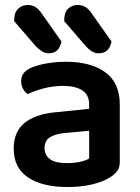

<svg xmlns="http://www.w3.org/2000/svg" viewBox="-20 -736 562 771"><path d="M37 -651V-657Q37 -686 53 -701Q69 -716 92 -716Q110 -716 123.5 -707Q137 -698 148 -681L227 -569Q221 -543 208 -532.5Q195 -522 176 -522Q160 -522 147.5 -530.5Q135 -539 124 -550ZM238 -651V-657Q238 -686 253.5 -701Q269 -716 292 -716Q311 -716 324.5 -707Q338 -698 349 -681L428 -569Q422 -543 409 -532.5Q396 -522 376 -522Q361 -522 348.5 -530Q336 -538 325 -550ZM250 -81Q279 -81 303 -86.5Q327 -92 338 -100V-211L241 -202Q201 -198 180 -184.5Q159 -171 159 -142Q159 -113 180.5 -97Q202 -81 250 -81ZM246 -488Q344 -488 402.5 -446Q461 -404 461 -316V-85Q461 -61 449 -47Q437 -33 419 -22Q391 -5 348 5Q305 15 250 15Q150 15 92.5 -23.5Q35 -62 35 -139Q35 -206 77.5 -241.5Q120 -277 201 -285L338 -299V-317Q338 -355 310.5 -373Q283 -391 233 -391Q194 -391 157 -381.5Q120 -372 91 -358Q80 -366 72.5 -379.5Q65 -393 65 -409Q65 -429 74.5 -441.5Q84 -454 105 -464Q134 -476 171 -482Q208 -488 246 -488Z"/></svg>

Font: Baloo Da 2 SemiBold
Style: Regular
Weight: 600
Designer: Noopur Datye, Sulekha Rajkumar and Ek Type
Foundry: Ek Type
Version: Version 1.640;hotconv 1.0.111;makeotfexe 2.5.65597; ttfautoh